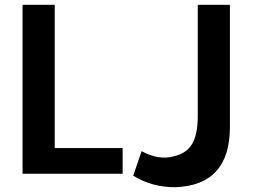

<svg xmlns="http://www.w3.org/2000/svg" viewBox="-20 -718 1088 800"><path d="M208 -101H491V6H74V-698H208ZM938 -698V-189Q938 53 712 62Q614 63 535 14L570 -88Q641 -50 701 -66Q755 -77 779.5 -116.5Q804 -156 804 -234V-698Z"/></svg>

Font: Repo
Style: DemiBold
Weight: 600
Designer: Stefan Peev
Foundry: Context Ltd
Version: Version 001.000